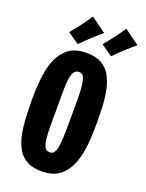

<svg xmlns="http://www.w3.org/2000/svg" viewBox="-167 -991 820 1077"><g transform="rotate(20 242.5 -452.5)"><path d="M220 5Q169 5 135 -12.5Q101 -30 81 -62.5Q61 -95 50 -139Q43 -169 39.5 -203.5Q36 -238 34.5 -277Q33 -316 33 -357Q33 -385 34 -411.5Q35 -438 37.5 -463Q40 -488 43.5 -511.5Q47 -535 53 -556Q71 -624 113.5 -665Q156 -706 232 -706Q287 -706 322 -686.5Q357 -667 377 -631Q397 -595 407 -546Q415 -506 417.5 -457.5Q420 -409 420 -356Q420 -312 418 -270.5Q416 -229 410 -192Q404 -155 393 -123Q373 -65 332 -30Q291 5 220 5ZM228 -111Q240 -111 247.5 -117.5Q255 -124 260.5 -138.5Q266 -153 268 -176Q272 -211 272.5 -260.5Q273 -310 273 -359Q273 -400 273 -440Q273 -480 271 -508Q267 -552 258.5 -571.5Q250 -591 229 -591Q207 -591 196 -570Q185 -549 183 -504Q182 -489 181.5 -470.5Q181 -452 181 -431.5Q181 -411 181 -389Q181 -367 181 -346Q181 -297 181 -250.5Q181 -204 185 -173Q188 -151 193 -137Q198 -123 206.5 -117Q215 -111 228 -111ZM168 -735 100 -782Q99 -781 107 -791Q115 -801 128 -817Q141 -833 153 -849Q163 -862 173 -876.5Q183 -891 189.5 -901Q196 -911 195 -910L286 -844Q287 -845 277 -836.5Q267 -828 253 -816Q239 -804 227 -793Q216 -783 201.5 -768.5Q187 -754 177 -744Q167 -734 168 -735ZM367 -735 299 -782Q298 -781 306 -791Q314 -801 327 -817Q340 -833 352 -849Q362 -862 372 -876.5Q382 -891 388.5 -901Q395 -911 394 -910L485 -844Q486 -845 476 -836.5Q466 -828 452.5 -816Q439 -804 426 -793Q415 -783 400.5 -768.5Q386 -754 376 -744Q366 -734 367 -735Z"/></g></svg>

Font: Truculenta Black
Style: Regular
Weight: 900
Version: Version 1.002